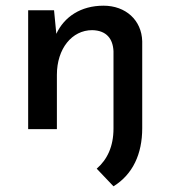

<svg xmlns="http://www.w3.org/2000/svg" viewBox="-20 -454 600 675"><path d="M480 -3V-309C478 -383 422 -434 344 -434C264 -434 206 -395 178 -335L170 -418H79V0H180V-191C180 -283 233 -348 304 -348C355 -347 377 -317 379 -274V-2C379 61 357 107 320 139L379 201C447 159 480 87 480 -3Z"/></svg>

Font: Reem Kufi
Style: Regular
Weight: 400
Designer: Khaled Hosny
Version: Version 0.007